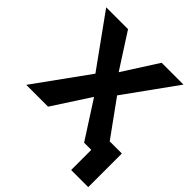

<svg xmlns="http://www.w3.org/2000/svg" viewBox="-216 -801 1119 1119"><g transform="rotate(45 343.5 -241.5)"><path d="M546 0H487L339 -230L190 0H10L249 -331L20 -649H200L339 -433L477 -649H657L428 -331L587 -111H687V166H546Z"/></g></svg>

Font: Play
Style: Bold
Weight: 700
Designer: Jonas Hecksher (Cyrillic expansion: Cyreal)
Foundry: Jonas Hecksher, Playtype, e-types AS
Version: Version 2.101; ttfautohint (v1.5.65-e2d9)